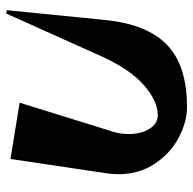

<svg xmlns="http://www.w3.org/2000/svg" viewBox="-22 -600 634 631"><g transform="rotate(-90 295.5 -285.0)"><path d="M38 -213Q38 -233 41 -252L88 -568L273 -538L178 -232Q170 -208 170 -179Q170 -139 187 -111.5Q204 -84 232 -84Q278 -84 330 -129Q382 -174 425 -268L566 -582L577 -580L545 -258Q531 -119 463 -53.5Q395 12 259 12Q209 12 157.5 -15.5Q106 -43 72 -94.5Q38 -146 38 -213Z"/></g></svg>

Font: Tiejili SC
Style: Regular
Weight: 400
Designer: Buernia
Foundry: Ershou Xiaoxi Press
Version: Version 1.100